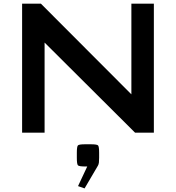

<svg xmlns="http://www.w3.org/2000/svg" viewBox="-20 -720 955 1042"><path d="M100 0V-700H202L693 -208V-700H815V0H713L222 -489V0ZM403.5 290 453.5 183.5H442.5Q409 183.5 403 177.2Q397 171 397 136.5V109.5Q397 75 403 69Q409 63 442.5 63H472Q506 63 512 69Q518 75 518 109.5V136.5Q518 151.5 516.8 162Q515.5 172.5 511.5 179L439 302.5Z"/></svg>

Font: Science Gothic
Style: Regular
Weight: 400
Designer: Thomas Phinney, Vassil Kateliev, Brandon Buerkle
Foundry: Font Detective LLC
Version: Version 1.018